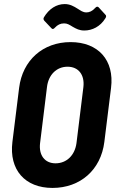

<svg xmlns="http://www.w3.org/2000/svg" viewBox="-20 -915 568 944"><path d="M395 -765C433 -765 473 -784 498 -825C503 -832 503 -839 498 -843L465 -879C460 -884 454 -883 448 -876C434 -860 419 -854 405 -854C387 -854 377 -863 362 -872C343 -884 324 -895 298 -895C258 -895 221 -872 196 -830C192 -823 194 -818 198 -813L233 -776C238 -770 244 -772 250 -779C263 -793 277 -800 295 -800C311 -800 320 -794 338 -783C356 -773 370 -765 395 -765ZM238 9C375 9 476 -80 493 -217L526 -483C543 -619 463 -708 327 -708C191 -708 91 -619 74 -483L41 -217C24 -80 103 9 238 9ZM253 -112C200 -112 170 -152 177 -211L211 -487C218 -547 258 -587 312 -587C366 -587 397 -547 390 -487L356 -211C348 -152 308 -112 253 -112Z"/></svg>

Font: Barlow Semi Condensed
Style: Bold Italic
Weight: 700
Width: 4
Italic angle: -7°
Designer: Jeremy Tribby
Foundry: Tribby Type
Version: Version 1.422;hotconv 1.0.109;makeotfexe 2.5.65596